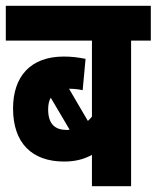

<svg xmlns="http://www.w3.org/2000/svg" viewBox="-20 -642 540 662"><path d="M500 -502V-622H0V-502H297V-240C293 -235 288 -229 283 -225L218 -336C236 -336 252 -334 265 -331L275 -439C251 -444 227 -447 200 -447C84 -447 25 -377 25 -268C25 -149 90 -85 201 -85C237 -85 268 -92 297 -108V0H432V-502ZM146 -265C146 -281 149 -295 155 -305L220 -195C217 -194 213 -194 210 -194C172 -194 146 -212 146 -265Z"/></svg>

Font: Noto Sans Devanagari UI ExtraCondensed ExtraBold
Style: Regular
Weight: 800
Width: 2
Designer: Jelle Bosma - Monotype Design Team
Foundry: Monotype Imaging Inc.
Version: Version 2.003